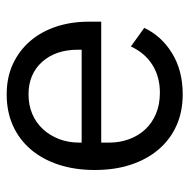

<svg xmlns="http://www.w3.org/2000/svg" viewBox="-16 -552 580 589"><g transform="rotate(-90 274.5 -258.0)"><path d="M279 12Q226 12 183.5 -7Q141 -26 110.5 -61.5Q80 -97 63.5 -146.5Q47 -196 47 -258Q47 -319 63.5 -369Q80 -419 110.5 -454.5Q141 -490 183.5 -509Q226 -528 279 -528Q331 -528 372 -509Q413 -490 442 -456.5Q471 -423 486.5 -377Q502 -331 502 -276V-238H131V-214Q131 -181 141.5 -152.5Q152 -124 171.5 -103Q191 -82 219.5 -70Q248 -58 284 -58Q333 -58 369.5 -81Q406 -104 426 -147L483 -106Q458 -53 405 -20.5Q352 12 279 12ZM279 -461Q246 -461 219 -449.5Q192 -438 172.5 -417Q153 -396 142 -367.5Q131 -339 131 -305V-298H416V-309Q416 -378 378.5 -419.5Q341 -461 279 -461Z"/></g></svg>

Font: IBMPlexSans
Style: Regular
Weight: 400
Designer: Mike Abbink, Paul van der Laan, Pieter van Rosmalen
Foundry: Bold Monday
Version: Version 3.1